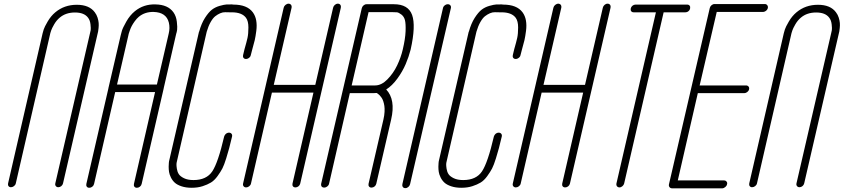

<svg xmlns="http://www.w3.org/2000/svg" viewBox="-20 -823 4591 1045"><path d="M281 175 470 -643Q472 -650 473.5 -659Q475 -668 472.5 -690.5Q470 -713 459 -727Q438 -755 388 -755Q338 -755 305 -727Q287 -712 274.5 -690Q262 -668 259 -658.5Q256 -649 254 -643L66 175Q64 184 56 190Q48 196 39.5 196Q31 196 26.5 190Q22 184 24 175L212 -642Q214 -650 218 -663Q222 -676 239.5 -706Q257 -736 281 -756Q330 -797 398 -797Q466 -797 496 -756Q506 -743 511 -727Q516 -711 517 -698Q518 -685 516.5 -671Q515 -657 514 -651.5Q513 -646 512 -643L323 175Q321 184 313.5 190Q306 196 297.5 196Q289 196 284 190Q279 184 281 175Z M871 -343V-342L751 178Q749 187 741.5 193Q734 199 725 199Q716 199 711.5 193Q707 187 709 178L824 -322H607L492 178Q490 187 482.5 193Q475 199 466 199Q457 199 452.5 193Q448 187 450 178L570 -342V-343L637 -631Q639 -640 643.5 -655.5Q648 -671 667.5 -705.5Q687 -740 714 -762Q762 -801 826 -799Q894 -798 924 -756Q939 -735 942.5 -704.5Q946 -674 944 -660.5Q942 -647 939 -639ZM617 -363H834L898 -639Q906 -671 899 -700Q885 -756 816 -758Q769 -759 736 -732Q724 -722 713.5 -707.5Q703 -693 697 -681.5Q691 -670 686.5 -657Q682 -644 680.5 -639Q679 -634 679 -632Z M1356 -756Q1370 -737 1374.5 -711.5Q1379 -686 1375 -655Q1371 -624 1366.5 -604.5Q1362 -585 1353 -554Q1347 -532 1345 -523Q1344 -517 1340 -512.5Q1336 -508 1330.5 -505Q1325 -502 1319 -502Q1310 -502 1305.5 -508Q1301 -514 1303 -523Q1305 -533 1311 -556Q1322 -594 1327 -616.5Q1332 -639 1332 -673.5Q1332 -708 1319 -726Q1297 -756 1241 -756Q1238 -756 1230 -756Q1219 -756 1206 -756.5Q1193 -757 1179 -751Q1165 -745 1152 -735Q1139 -725 1126.5 -703Q1114 -681 1105 -650L943 55Q941 62 940.5 70Q940 78 942.5 95Q945 112 953 124.5Q961 137 981.5 147Q1002 157 1033 157Q1104 157 1135.5 109.5Q1167 62 1200 -80Q1202 -86 1206 -91Q1210 -96 1215.5 -98.5Q1221 -101 1226 -101Q1235 -101 1240 -95Q1245 -89 1243 -80Q1233 -38 1227.5 -17Q1222 4 1211 39.5Q1200 75 1190.5 93.5Q1181 112 1164 135.5Q1147 159 1128 170.5Q1109 182 1082.5 190.5Q1056 199 1023 199Q992 199 968 191Q944 183 931 171Q918 159 910 142.5Q902 126 900 112.5Q898 99 898 84Q898 69 899 63.5Q900 58 900 55L1063 -650Q1063 -651 1064 -651Q1076 -695 1095.5 -725.5Q1115 -756 1133 -770Q1151 -784 1175.5 -791Q1200 -798 1212 -798.5Q1224 -799 1242 -799Q1248 -798 1250 -798Q1325 -798 1356 -756Z M1835 -781 1614 176Q1612 185 1604.5 191Q1597 197 1588 197Q1579 197 1574.5 191Q1570 185 1572 176L1686 -319H1460L1346 176Q1344 185 1336 191Q1328 197 1319.5 197Q1311 197 1306 191Q1301 185 1303 176L1524 -781Q1526 -790 1534 -796.5Q1542 -803 1551 -803Q1556 -803 1560.5 -800Q1565 -797 1566.5 -792Q1568 -787 1567 -781L1470 -361H1696L1793 -781Q1795 -790 1802.5 -796.5Q1810 -803 1819 -803Q1828 -803 1832.5 -796.5Q1837 -790 1835 -781Z M2082 -336Q2134 -281 2109 -173L2028 177Q2026 186 2018.5 192Q2011 198 2002 198Q1993 198 1988.5 192Q1984 186 1986 177L2067 -173Q2072 -195 2073 -214Q2074 -233 2072 -246.5Q2070 -260 2066 -272Q2062 -284 2057 -291Q2052 -298 2046.5 -304Q2041 -310 2037 -312.5Q2033 -315 2030 -317Q2021 -316 2013 -316H1884L1771 177Q1769 186 1761 192Q1753 198 1745 198Q1739 198 1734.5 195.5Q1730 193 1728.5 188Q1727 183 1728 177L1949 -778Q1951 -787 1958.5 -793.5Q1966 -800 1975 -800H2124Q2202 -800 2223 -741.5Q2244 -683 2215 -553Q2205 -514 2188 -474Q2171 -434 2142.5 -395Q2114 -356 2082 -336ZM1894 -358H2022Q2056 -358 2088.5 -391Q2121 -424 2141.5 -467Q2162 -510 2172 -553Q2186 -612 2187.5 -653Q2189 -694 2184 -713.5Q2179 -733 2164.5 -744Q2150 -755 2140.5 -756Q2131 -757 2114 -757H1986Z M2170 179 2391 -779Q2392 -785 2396 -789.5Q2400 -794 2405.5 -797Q2411 -800 2417 -800Q2426 -800 2431 -794Q2436 -788 2434 -779L2212 179Q2210 188 2202.5 194.5Q2195 201 2186 201Q2177 201 2172.5 194.5Q2168 188 2170 179Z M2824 -756Q2838 -737 2842.5 -711.5Q2847 -686 2843 -655Q2839 -624 2834.5 -604.5Q2830 -585 2821 -554Q2815 -532 2813 -523Q2812 -517 2808 -512.5Q2804 -508 2798.5 -505Q2793 -502 2787 -502Q2778 -502 2773.5 -508Q2769 -514 2771 -523Q2773 -533 2779 -556Q2790 -594 2795 -616.5Q2800 -639 2800 -673.5Q2800 -708 2787 -726Q2765 -756 2709 -756Q2706 -756 2698 -756Q2687 -756 2674 -756.5Q2661 -757 2647 -751Q2633 -745 2620 -735Q2607 -725 2594.5 -703Q2582 -681 2573 -650L2411 55Q2409 62 2408.5 70Q2408 78 2410.5 95Q2413 112 2421 124.5Q2429 137 2449.5 147Q2470 157 2501 157Q2572 157 2603.5 109.5Q2635 62 2668 -80Q2670 -86 2674 -91Q2678 -96 2683.5 -98.5Q2689 -101 2694 -101Q2703 -101 2708 -95Q2713 -89 2711 -80Q2701 -38 2695.5 -17Q2690 4 2679 39.5Q2668 75 2658.5 93.5Q2649 112 2632 135.5Q2615 159 2596 170.5Q2577 182 2550.5 190.5Q2524 199 2491 199Q2460 199 2436 191Q2412 183 2399 171Q2386 159 2378 142.5Q2370 126 2368 112.5Q2366 99 2366 84Q2366 69 2367 63.5Q2368 58 2368 55L2531 -650Q2531 -651 2532 -651Q2544 -695 2563.5 -725.5Q2583 -756 2601 -770Q2619 -784 2643.5 -791Q2668 -798 2680 -798.5Q2692 -799 2710 -799Q2716 -798 2718 -798Q2793 -798 2824 -756Z M3303 -781 3082 176Q3080 185 3072.5 191Q3065 197 3056 197Q3047 197 3042.5 191Q3038 185 3040 176L3154 -319H2928L2814 176Q2812 185 2804 191Q2796 197 2787.5 197Q2779 197 2774 191Q2769 185 2771 176L2992 -781Q2994 -790 3002 -796.5Q3010 -803 3019 -803Q3024 -803 3028.5 -800Q3033 -797 3034.5 -792Q3036 -787 3035 -781L2938 -361H3164L3261 -781Q3263 -790 3270.5 -796.5Q3278 -803 3287 -803Q3296 -803 3300.5 -796.5Q3305 -790 3303 -781Z M3720 -798Q3729 -798 3733.5 -792Q3738 -786 3736 -777Q3735 -771 3731 -766Q3727 -761 3721.5 -758.5Q3716 -756 3710 -756H3592L3377 176Q3375 184 3367.5 190.5Q3360 197 3351 197Q3346 197 3341.5 194Q3337 191 3335.5 186Q3334 181 3335 176L3550 -756H3429Q3420 -756 3415.5 -762Q3411 -768 3413 -777Q3415 -786 3422.5 -792Q3430 -798 3439 -798Z M4031 -316H3778L3669 159H3921Q3927 159 3931 162Q3935 165 3937 169.5Q3939 174 3937 180Q3936 185 3933.5 188.5Q3931 192 3927.5 195Q3924 198 3919.5 200Q3915 202 3911 202H3638Q3629 202 3624 195.5Q3619 189 3621 180L3843 -779Q3845 -788 3852.5 -794.5Q3860 -801 3869 -801H4143Q4151 -801 4156 -794.5Q4161 -788 4159 -779Q4158 -774 4154 -769Q4150 -764 4144 -761Q4138 -758 4133 -758H3881L3788 -358H4040Q4049 -358 4054 -352Q4059 -346 4057 -337Q4055 -328 4047 -322Q4039 -316 4031 -316Z M4315 175 4504 -643Q4506 -650 4507.5 -659Q4509 -668 4506.5 -690.5Q4504 -713 4493 -727Q4472 -755 4422 -755Q4372 -755 4339 -727Q4321 -712 4308.5 -690Q4296 -668 4293 -658.5Q4290 -649 4288 -643L4100 175Q4098 184 4090 190Q4082 196 4073.5 196Q4065 196 4060.5 190Q4056 184 4058 175L4246 -642Q4248 -650 4252 -663Q4256 -676 4273.5 -706Q4291 -736 4315 -756Q4364 -797 4432 -797Q4500 -797 4530 -756Q4540 -743 4545 -727Q4550 -711 4551 -698Q4552 -685 4550.5 -671Q4549 -657 4548 -651.5Q4547 -646 4546 -643L4357 175Q4355 184 4347.5 190Q4340 196 4331.5 196Q4323 196 4318 190Q4313 184 4315 175Z"/></svg>

Font: Soda Fountain
Style: ThinOblique
Weight: 400
Version: Version 1.0